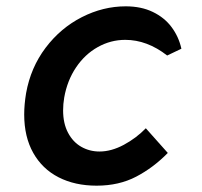

<svg xmlns="http://www.w3.org/2000/svg" viewBox="-20 -578 640 607"><path d="M56.5 -216Q56.5 -247.5 62.5 -283.5Q77 -364.5 124.2 -427Q171.5 -489.5 238.8 -523.8Q306 -558 377.5 -558Q426.5 -558 463.2 -540.2Q500 -522.5 522.5 -492.2Q545 -462 553.5 -424L508.5 -402.5Q445 -452 376 -452Q330 -452 289.2 -429.2Q248.5 -406.5 220.5 -365Q192.5 -323.5 183 -269.5Q179.5 -249 179.5 -229Q179.5 -188 195 -158.5Q210.5 -129 236.8 -114Q263 -99 294.5 -99Q332 -99 371.5 -120.2Q411 -141.5 441 -172.5L510.5 -94.5Q465 -48 410.5 -19.5Q356 9 285.5 9Q217 9 165.2 -17.5Q113.5 -44 85 -94.8Q56.5 -145.5 56.5 -216Z"/></svg>

Font: JuliaMono BoldItalic
Style: Regular
Weight: 700
Italic angle: -9°
Monospace: yes
Designer: cormullion
Foundry: corm
Version: Version 0.049; ttfautohint (v1.8.4)